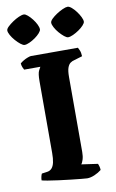

<svg xmlns="http://www.w3.org/2000/svg" viewBox="-101 -985 625 1038"><g transform="rotate(-10 211.5 -466.0)"><path d="M291 0Q284 0 260 -2.5Q236 -5 203 -8.5Q170 -12 137 -16.5Q104 -21 79.5 -25Q55 -29 46 -32Q46 -42 48.5 -52.5Q51 -63 54 -68L83 -72Q99 -74 109 -85Q119 -96 123.5 -116.5Q128 -137 128 -168V-562Q128 -604 136 -619.5Q144 -635 146 -638H57Q54 -643 50 -652.5Q46 -662 45 -674Q51 -680 63.5 -687.5Q76 -695 88.5 -699.5Q101 -704 106 -704H364Q367 -698 372 -687Q377 -676 378 -655L335 -642Q321 -639 311 -631.5Q301 -624 295 -607Q289 -590 289 -556V-145Q289 -121 283.5 -103.5Q278 -86 272 -80L362 -67Q364 -63 367 -52.5Q370 -42 370 -32Q354 -19 332 -9.5Q310 0 291 0ZM322 -769Q314 -769 301 -779.5Q288 -790 275 -805Q262 -820 253.5 -836Q245 -852 245 -862Q245 -871 256.5 -882.5Q268 -894 285.5 -905.5Q303 -917 320 -924.5Q337 -932 347 -932Q356 -932 368.5 -921.5Q381 -911 393 -895Q405 -879 412.5 -863.5Q420 -848 420 -838Q420 -830 409 -818Q398 -806 382 -795Q366 -784 349.5 -776.5Q333 -769 322 -769ZM83 -769Q75 -769 61.5 -779.5Q48 -790 34.5 -805.5Q21 -821 12.5 -836.5Q4 -852 4 -862Q4 -871 16 -882.5Q28 -894 45 -905.5Q62 -917 79 -924.5Q96 -932 107 -932Q115 -932 127.5 -921.5Q140 -911 152 -895.5Q164 -880 171.5 -864.5Q179 -849 179 -838Q179 -830 168.5 -818Q158 -806 142.5 -795Q127 -784 110.5 -776.5Q94 -769 83 -769Z"/></g></svg>

Font: Texturina 12pt ExtraBold
Style: Regular
Weight: 800
Designer: Guillermo Torres Carreño
Foundry: Omnibus-Type
Version: Version 1.002